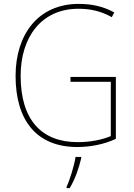

<svg xmlns="http://www.w3.org/2000/svg" viewBox="-20 -745 687 986"><path d="M342 -350V-325H549V-46C503 -27 444 -15 379 -15C193 -15 86 -130 86 -355C86 -555 193 -700 383 -700C439 -700 495 -690 554 -657L567 -681C509 -713 449 -725 384 -725C177 -725 60 -569 60 -355C60 -129 166 10 377 10C444 10 516 -4 575 -32V-350ZM397 68V61H368C362 103 338 181 322 214V221H338C366 175 385 118 397 68Z"/></svg>

Font: Noto Sans Sinhala SemiCondensed Thin
Style: Regular
Weight: 100
Width: 4
Designer: Jelle Bosma - Monotype Design Team
Foundry: Monotype Imaging Inc.
Version: Version 2.006